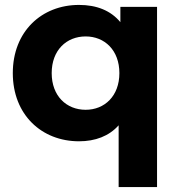

<svg xmlns="http://www.w3.org/2000/svg" viewBox="-20 -566 730 780"><path d="M469 -538V-476C430 -523 373 -546 301 -546C149 -546 32 -438 32 -269C32 -100 149 8 301 8C367 8 423 -13 462 -57V194H618V-538ZM328 -120C250 -120 190 -176 190 -269C190 -362 250 -418 328 -418C405 -418 465 -362 465 -269C465 -176 405 -120 328 -120Z"/></svg>

Font: Montserrat Lite
Style: Bold
Weight: 700
Designer: Julieta Ulanovsky
Foundry: Julieta Ulanovsky
Version: Version 7.200;PS 007.200;hotconv 1.0.88;makeotf.lib2.5.64775